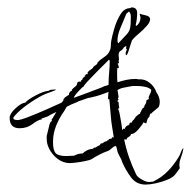

<svg xmlns="http://www.w3.org/2000/svg" viewBox="-20 -440 521 518"><path d="M373 58Q348 58 333.5 38.5Q319 19 310 -2Q308 -9 304.5 -15Q301 -21 298 -28Q297 -30 295.5 -38Q294 -46 292 -46Q288 -46 281.5 -40Q275 -34 272 -33Q260 -29 248.5 -23Q237 -17 226 -10Q222 -8 210 -5.5Q198 -3 186 -1.5Q174 0 169 0Q144 0 125 -21Q106 -42 106 -66V-74Q107 -76 109 -85.5Q111 -95 113.5 -104Q116 -113 120 -113V-114L119 -117Q121 -119 126 -128Q131 -137 132 -138Q123 -134 116.5 -130.5Q110 -127 109 -126L92 -120Q92 -119 91.5 -119Q91 -119 91 -119Q91 -119 93 -119V-118Q83 -117 68 -105.5Q53 -94 33 -94Q6 -94 6 -122Q6 -133 21.5 -147.5Q37 -162 48 -163Q56 -172 77 -183Q98 -194 111 -195Q115 -198 120 -198Q125 -198 129 -199Q129 -198 129.5 -198.5Q130 -199 130 -198V-197Q121 -193 112 -190Q103 -187 95 -183Q77 -174 55 -158.5Q33 -143 20 -128Q19 -127 17.5 -125Q16 -123 16 -121Q16 -118 20.5 -117Q25 -116 27 -116Q35 -116 58 -125Q81 -134 106 -145Q131 -156 146 -163L151 -169Q151 -174 154 -175Q154 -177 157 -178.5Q160 -180 161 -181Q162 -182 163.5 -183Q165 -184 165 -183L166 -184V-186Q166 -188 168.5 -191.5Q171 -195 174 -195V-198Q177 -202 182.5 -206Q188 -210 188 -215L190 -219Q193 -220 199 -220V-224H200L203 -225L201 -227H202Q206 -233 210 -234L208 -237H211V-239H212V-240H217L216 -244L221 -250Q224 -250 225 -253L228 -254Q230 -257 231 -257Q231 -260 237 -263.5Q243 -267 243 -271Q250 -279 261 -286Q272 -293 276 -303Q279 -309 279 -315.5Q279 -322 280 -329Q282 -341 288 -362Q294 -383 304.5 -400.5Q315 -418 331 -418Q332 -419 333.5 -419.5Q335 -420 335 -420Q350 -420 350 -405Q350 -397 349 -388.5Q348 -380 346 -372L348 -370Q359 -379 359 -392Q359 -395 358 -397.5Q357 -400 357 -403Q362 -401 373.5 -398.5Q385 -396 385 -388Q385 -380 375 -369Q365 -358 353 -348Q341 -338 336 -331Q335 -329 332 -319Q329 -309 326 -300Q323 -291 320 -291V-292Q319 -292 319 -295Q319 -299 320.5 -302Q322 -305 322 -308L319 -309H320L321 -316Q320 -316 318 -314.5Q316 -313 314 -312Q311 -306 305.5 -303Q300 -300 300 -292Q300 -288 300.5 -285Q301 -282 301 -279V-278Q300 -277 300 -275Q300 -274 300.5 -273Q301 -272 301 -270L297 -268Q299 -266 299.5 -263Q300 -260 301 -258L300 -257L295 -255V-254H297Q296 -253 296 -250.5Q296 -248 296 -247Q296 -242 296 -233.5Q296 -225 297 -218Q309 -222 321 -224.5Q333 -227 345 -227Q350 -227 353 -226H355Q371 -227 384 -216.5Q397 -206 402 -191Q411 -178 411 -165Q411 -157 408 -151L390 -136L389 -134Q385 -134 384.5 -131Q384 -128 383 -125Q379 -122 377.5 -117.5Q376 -113 375 -108Q375 -108 374.5 -108Q374 -108 374 -107L367 -110Q364 -103 353 -90.5Q342 -78 333 -78Q334 -77 333.5 -77Q333 -77 333 -77Q332 -73 327 -70.5Q322 -68 321 -63Q320 -64 316 -64H315Q320 -39 328 -16Q336 7 347 30Q350 37 362 44Q374 51 382 51Q385 51 388 50.5Q391 50 393 50Q416 39 433 21.5Q450 4 463 -18Q465 -21 468.5 -30.5Q472 -40 475 -40Q473 -27 467.5 -13Q462 1 465 14L454 29Q448 38 432.5 44.5Q417 51 400.5 54.5Q384 58 373 58ZM299 -323Q315 -340 322 -347.5Q329 -355 331 -364.5Q333 -374 333 -395Q333 -404 328 -409L321 -403Q315 -388 305.5 -366Q296 -344 297 -328L298 -325ZM179 -176Q193 -181 206.5 -186Q220 -191 233 -196Q235 -197 247.5 -201.5Q260 -206 260 -207Q268 -209 273 -211V-215Q273 -230 274.5 -245Q276 -260 276 -275Q276 -278 274 -279Q271 -276 260.5 -265.5Q250 -255 237.5 -242.5Q225 -230 215.5 -219.5Q206 -209 206 -207Q202 -205 191 -193Q180 -181 179 -176ZM311 -89 312 -93 315 -92H316Q317 -95 320 -98.5Q323 -102 327 -102V-103L329 -104Q329 -108 331.5 -109Q334 -110 334 -108Q335 -110 337.5 -113.5Q340 -117 341 -117Q345 -124 348 -126.5Q351 -129 356 -133L357 -132L358 -133V-136L360 -138H361L360 -139Q361 -141 363 -145Q365 -149 368 -149V-152L370 -153V-156Q375 -161 375 -169L376 -170L382 -173Q382 -174 381.5 -174Q381 -174 381 -175Q381 -180 384.5 -186Q388 -192 388 -198Q381 -204 370.5 -206Q360 -208 350 -208Q346 -208 341.5 -208Q337 -208 332 -207Q323 -205 314 -203.5Q305 -202 297 -197L300 -178L298 -175L300 -171Q297 -170 297 -166Q298 -166 298.5 -165.5Q299 -165 300 -165V-163Q300 -162 300.5 -156.5Q301 -151 302 -150L299 -146V-144Q301 -143 303 -132Q305 -121 307 -109.5Q309 -98 309 -94Q309 -90 311 -89ZM159 -19Q164 -19 169.5 -19.5Q175 -20 180 -20Q191 -26 203 -26Q208 -31 215 -34.5Q222 -38 229 -38L235 -42H238Q240 -44 245.5 -46.5Q251 -49 251 -52L256 -54V-53Q258 -54 259 -55Q260 -56 261 -57Q265 -57 265 -59Q269 -58 270 -62L271 -61Q272 -61 273 -62.5Q274 -64 273 -64Q274 -65 277.5 -65.5Q281 -66 282 -67V-70L287 -69Q285 -83 282.5 -97.5Q280 -112 279 -127Q278 -138 277 -149.5Q276 -161 275 -172Q271 -172 271.5 -176Q272 -180 272 -182V-186Q272 -187 272.5 -188.5Q273 -190 273 -192Q263 -188 251 -184Q239 -180 225 -177Q217 -176 208.5 -172.5Q200 -169 192 -167Q192 -166 183 -162.5Q174 -159 172 -158L160 -152Q158 -149 156.5 -146Q155 -143 153 -140Q140 -122 131.5 -101Q123 -80 123 -57Q123 -35 130 -27Q137 -19 159 -19Z"/></svg>

Font: Qwitcher Grypen
Style: Regular
Weight: 400
Designer: Robert E. Leuschke
Foundry: Robert E. Leuschke
Version: Version 1.100; ttfautohint (v1.8.3)